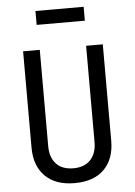

<svg xmlns="http://www.w3.org/2000/svg" viewBox="-61 -976 723 1032"><g transform="rotate(-5 300.0 -460.0)"><path d="M300 10Q197 10 141 -46Q85 -102 85 -200V-720H175V-200Q175 -140 207 -105Q239 -70 300 -70Q360 -70 392.5 -105Q425 -140 425 -200V-720H515V-200Q515 -101 459 -45.5Q403 10 300 10ZM170 -930H430V-855H170Z"/></g></svg>

Font: JetBrainsMono NF
Style: Regular
Weight: 400
Monospace: yes
Designer: Philipp Nurullin, Konstantin Bulenkov
Foundry: JetBrains
Version: Version 1.0.2; ttfautohint (v1.8.3)